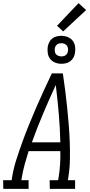

<svg xmlns="http://www.w3.org/2000/svg" viewBox="-50 -1202 570 1222"><path d="M-29 0 -30 -55H24L27 -74Q36 -130 54 -186Q72 -242 92 -297.5Q112 -353 134.5 -408Q157 -463 180.5 -517.5Q204 -572 229 -626.5Q254 -681 280 -735H350Q358 -681 365 -626.5Q372 -572 377.5 -517.5Q383 -463 387.5 -408Q392 -353 394 -297.5Q396 -242 395 -186Q394 -130 385 -74L382 -55H428V0H267L266 -55H320L323 -74Q330 -115 332.5 -157Q335 -199 334 -240H132Q119 -199 107.5 -157Q96 -115 89 -74L86 -55H132V0ZM153 -296H334Q332 -388 324 -479Q316 -570 305 -661Q263 -570 224.5 -479Q186 -388 153 -296ZM341 -796Q319 -796 300 -804Q281 -812 269 -827.5Q257 -843 254 -864Q251 -885 254 -906Q257 -921 264 -934.5Q271 -948 283.5 -957.5Q296 -967 311 -970.5Q326 -974 340 -974Q362 -974 381.5 -966Q401 -958 413 -942.5Q425 -927 428 -906Q431 -885 427 -864Q425 -849 417.5 -835.5Q410 -822 397.5 -812.5Q385 -803 370 -799.5Q355 -796 341 -796ZM341 -843Q348 -843 354.5 -844.5Q361 -846 367.5 -850.5Q374 -855 377.5 -861.5Q381 -868 382 -875Q384 -885 382.5 -895Q381 -905 375 -912.5Q369 -920 360 -923.5Q351 -927 341 -927Q334 -927 327 -925.5Q320 -924 314 -919.5Q308 -915 304 -908.5Q300 -902 299 -895Q298 -885 299 -875Q300 -865 306 -857.5Q312 -850 321.5 -846.5Q331 -843 341 -843ZM352 -1002 313 -1038 450 -1182 498 -1138Z"/></svg>

Font: Iosevka Curly Slab Light
Style: Italic
Weight: 300
Italic angle: -9°
Monospace: yes
Designer: Belleve Invis
Foundry: Belleve Invis
Version: Version 22.1.2; ttfautohint (v1.8.4)